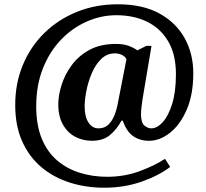

<svg xmlns="http://www.w3.org/2000/svg" viewBox="-20 -734 961 896"><path d="M466 142Q381 142 305.5 118Q230 94 173 46Q116 -2 83.5 -74.5Q51 -147 51 -244Q51 -345 86.5 -430.5Q122 -516 186.5 -579.5Q251 -643 338.5 -678.5Q426 -714 530 -714Q646 -714 724 -671Q802 -628 842 -555.5Q882 -483 882 -392Q882 -293 851.5 -222.5Q821 -152 773.5 -114.5Q726 -77 676 -77Q632 -77 601 -99Q570 -121 553 -171H547Q526 -132 494 -104.5Q462 -77 409 -77Q367 -77 331.5 -95.5Q296 -114 274 -152Q252 -190 252 -248Q252 -288 267 -336.5Q282 -385 314 -429Q346 -473 397 -501Q448 -529 521 -529Q556 -529 580.5 -520Q605 -511 621 -499L663 -520H687L645 -270Q643 -258 640.5 -236Q638 -214 638 -202Q638 -161 654 -148Q670 -135 686 -135Q713 -135 739.5 -164Q766 -193 783.5 -249.5Q801 -306 801 -388Q801 -480 765 -541Q729 -602 666.5 -632.5Q604 -663 523 -663Q452 -663 385 -633.5Q318 -604 265 -549Q212 -494 180.5 -415.5Q149 -337 149 -238Q149 -150 175 -87Q201 -24 247 15Q293 54 353 72.5Q413 91 480 91Q561 91 632.5 64.5Q704 38 750 7L774 45Q722 85 641.5 113.5Q561 142 466 142ZM439 -135Q468 -135 486 -152.5Q504 -170 514.5 -197Q525 -224 530 -253L570 -457Q564 -471 548.5 -478Q533 -485 517 -485Q479 -485 452 -458.5Q425 -432 408 -391.5Q391 -351 383 -309.5Q375 -268 375 -238Q375 -189 393 -162Q411 -135 439 -135Z"/></svg>

Font: Noto Serif Oriya
Style: Bold
Weight: 700
Designer: David Williams
Foundry: Google LLC, David Williams
Version: Version 1.051; ttfautohint (v1.8.4.7-5d5b)